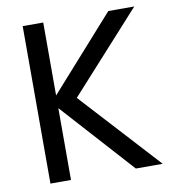

<svg xmlns="http://www.w3.org/2000/svg" viewBox="-79 -767 757 837"><g transform="rotate(-10 299.5 -348.5)"><path d="M574 0C574 0 255 -348 255 -348C255 -348 571 -697 571 -697C571 -697 456 -697 456 -697C456 -697 168 -374 168 -374C168 -374 168 -697 168 -697C168 -697 77 -697 77 -697C77 -697 77 0 77 0C77 0 168 0 168 0C168 0 168 -318 168 -318C168 -318 455 0 455 0C455 0 574 0 574 0Z"/></g></svg>

Font: Girnar Poppins
Style: Regular
Weight: 500
Designer: Ninad Kale (Devanagari), Jonny Pinhorn (Latin)
Foundry: Indian Type Foundry
Version: ""